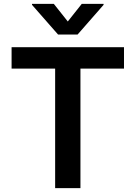

<svg xmlns="http://www.w3.org/2000/svg" viewBox="-20 -971 700 991"><path d="M39.8 -727.3H620V-616.8H395.2V0H264.6V-616.8H39.8ZM329.9 -860.1 402 -951H514.6V-946L380.3 -792.6H279.8L145.2 -946V-951H257.8Z"/></svg>

Font: Interop SemBd
Style: Regular
Weight: 600
Designer: Rasmus Andersson, Google, Jang Haemin
Foundry: jhaemin
Version: Version 1.008